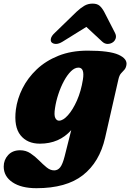

<svg xmlns="http://www.w3.org/2000/svg" viewBox="-69 -760 702 1035"><path d="M497.5 -17Q467.5 114 378 184.2Q288.5 254.5 127.5 254.5Q45.5 254.5 -1.8 222.5Q-49 190.5 -49 138Q-49 102 -25.2 76Q-1.5 50 39.5 50Q70.5 50 95.2 66.5Q120 83 141.2 104.5Q162.5 126 182.2 142.2Q202 158.5 223 158.5Q242.5 158.5 255.5 142Q268.5 125.5 279.5 82.5L315 -58.5Q250 14.5 146 14.5Q78 14.5 41.5 -31Q5 -76.5 16.5 -169Q24 -227 52.2 -283.5Q80.5 -340 129 -386Q177.5 -432 246.2 -459.5Q315 -487 403.5 -487Q521 -487 569.8 -465Q618.5 -443 612.5 -409.5Q609.5 -392.5 601 -383.5Q592.5 -374.5 583.5 -364.5Q574.5 -354.5 569.5 -333ZM227.5 -177Q221.5 -139 229 -124.2Q236.5 -109.5 249 -109.5Q271 -109.5 297.2 -138.8Q323.5 -168 345.8 -218.2Q368 -268.5 378 -331.5Q388 -395.5 354 -395.5Q333.5 -395.5 313.5 -375.8Q293.5 -356 276 -323.8Q258.5 -291.5 245.8 -253Q233 -214.5 227.5 -177ZM540 -532.5Q527.5 -523.5 511.5 -523.2Q495.5 -523 482 -535.5L396.5 -615L268.5 -535.5Q248.5 -523 232.5 -523.2Q216.5 -523.5 208.5 -532.5Q202.5 -540 205.8 -553.5Q209 -567 227 -583.5L343.5 -696.5Q366 -717.5 385.8 -729Q405.5 -740.5 430 -740.5Q454.5 -740.5 467.8 -729Q481 -717.5 492.5 -696.5L550.5 -583.5Q559 -567 554.8 -553.5Q550.5 -540 540 -532.5Z"/></svg>

Font: Fraunces 9pt Soft Black
Style: Italic
Weight: 900
Italic angle: -16°
Version: Version 1.000;[b76b70a41]